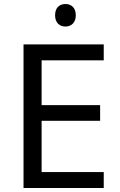

<svg xmlns="http://www.w3.org/2000/svg" viewBox="-20 -935 596 955"><path d="M306 -915C277 -915 254 -898 254 -859C254 -821 277 -803 306 -803C333 -803 357 -821 357 -859C357 -898 333 -915 306 -915ZM496 0V-79H187V-334H478V-412H187V-635H496V-714H97V0Z"/></svg>

Font: Noto Sans Bengali
Style: Regular
Weight: 400
Designer: Jelle Bosma - Monotype Design Team
Foundry: Monotype Imaging Inc.
Version: Version 2.003